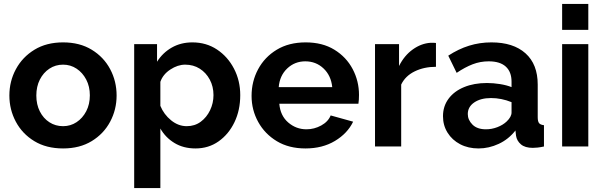

<svg xmlns="http://www.w3.org/2000/svg" viewBox="-20 -750 3092 983"><path d="M303 10Q217 10 155.5 -27.5Q94 -65 61 -127Q28 -189 28 -261Q28 -334 61.5 -396Q95 -458 156.5 -495.5Q218 -533 303 -533Q388 -533 449.5 -495.5Q511 -458 544 -396Q577 -334 577 -261Q577 -189 544 -127Q511 -65 449.5 -27.5Q388 10 303 10ZM166 -261Q166 -215 184 -179.5Q202 -144 233 -124Q264 -104 303 -104Q341 -104 372 -124.5Q403 -145 421.5 -180.5Q440 -216 440 -262Q440 -307 421.5 -342.5Q403 -378 372 -398.5Q341 -419 303 -419Q264 -419 233 -398.5Q202 -378 184 -342.5Q166 -307 166 -261Z M981 10Q919 10 873 -18Q827 -46 801 -92V213H667V-524H784V-434Q813 -480 859.5 -506.5Q906 -533 965 -533Q1036 -533 1091 -496.5Q1146 -460 1178 -398.5Q1210 -337 1210 -263Q1210 -186 1180.5 -124.5Q1151 -63 1099.5 -26.5Q1048 10 981 10ZM936 -104Q977 -104 1007.5 -126.5Q1038 -149 1055.5 -185.5Q1073 -222 1073 -263Q1073 -307 1054 -342.5Q1035 -378 1002.5 -398.5Q970 -419 928 -419Q890 -419 852 -394Q814 -369 801 -331V-208Q819 -164 856 -134Q893 -104 936 -104Z M1544 10Q1459 10 1397.5 -27Q1336 -64 1302 -125.5Q1268 -187 1268 -259Q1268 -333 1301.5 -395.5Q1335 -458 1397 -495.5Q1459 -533 1545 -533Q1631 -533 1692 -495.5Q1753 -458 1785.5 -396.5Q1818 -335 1818 -264Q1818 -238 1815 -219H1410Q1415 -158 1455.5 -123Q1496 -88 1549 -88Q1589 -88 1624.5 -107.5Q1660 -127 1673 -159L1788 -127Q1759 -67 1695 -28.5Q1631 10 1544 10ZM1407 -304H1681Q1675 -363 1636.5 -399.5Q1598 -436 1543 -436Q1489 -436 1450.5 -399.5Q1412 -363 1407 -304Z M2212 -408Q2151 -408 2103 -384.5Q2055 -361 2034 -317V0H1900V-524H2023V-412Q2050 -466 2093.5 -497Q2137 -528 2185 -531Q2206 -531 2212 -530Z M2248 -155Q2248 -206 2276.5 -244.5Q2305 -283 2356 -304Q2407 -325 2473 -325Q2506 -325 2540 -319.5Q2574 -314 2599 -304V-332Q2599 -382 2569.5 -409Q2540 -436 2482 -436Q2439 -436 2400 -421Q2361 -406 2318 -377L2275 -465Q2327 -499 2381.5 -516Q2436 -533 2496 -533Q2608 -533 2670.5 -477Q2733 -421 2733 -317V-150Q2733 -128 2740 -119.5Q2747 -111 2765 -109V0Q2747 4 2732.5 5.5Q2718 7 2708 7Q2668 7 2647 -11Q2626 -29 2622 -55L2619 -82Q2584 -37 2533.5 -13.5Q2483 10 2430 10Q2377 10 2336 -11.5Q2295 -33 2271.5 -70.5Q2248 -108 2248 -155ZM2574 -128Q2599 -152 2599 -174V-227Q2547 -248 2494 -248Q2441 -248 2408 -225.5Q2375 -203 2375 -166Q2375 -136 2399 -112Q2423 -88 2468 -88Q2498 -88 2526.5 -99Q2555 -110 2574 -128Z M2858 -597V-730H2992V-597ZM2858 0V-524H2992V0Z"/></svg>

Font: Raleway
Style: Bold
Weight: 700
Designer: Matt McInerney, Pablo Impallari, Rodrigo Fuenzalida
Foundry: Matt McInerney, Pablo Impallari, Rodrigo Fuenzalida
Version: Version 4.026